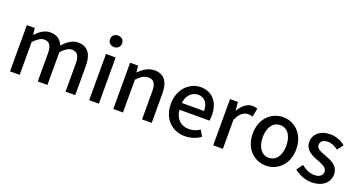

<svg xmlns="http://www.w3.org/2000/svg" viewBox="-45 -1462 4010 2147"><g transform="rotate(20 1960.5 -388.5)"><path d="M87 0H202V-390C247 -440 288 -465 325 -465C388 -465 417 -427 417 -332V0H532V-390C578 -440 618 -465 656 -465C718 -465 748 -427 748 -332V0H863V-346C863 -486 809 -564 694 -564C625 -564 569 -521 515 -463C491 -526 445 -564 363 -564C295 -564 240 -523 193 -473H190L181 -550H87Z M1086 -653C1128 -653 1158 -680 1158 -722C1158 -763 1128 -790 1086 -790C1044 -790 1015 -763 1015 -722C1015 -680 1044 -653 1086 -653ZM1029 0H1144V-550H1029Z M1316 0H1431V-390C1479 -439 1514 -465 1565 -465C1630 -465 1658 -427 1658 -332V0H1773V-346C1773 -486 1721 -564 1604 -564C1529 -564 1473 -523 1422 -474H1419L1410 -550H1316Z M2169 13C2241 13 2304 -11 2355 -45L2315 -118C2275 -92 2233 -77 2184 -77C2089 -77 2023 -140 2014 -245H2371C2374 -259 2377 -281 2377 -304C2377 -459 2298 -564 2152 -564C2024 -564 1901 -453 1901 -275C1901 -93 2020 13 2169 13ZM2013 -325C2024 -421 2085 -474 2154 -474C2234 -474 2277 -419 2277 -325Z M2505 0H2620V-343C2654 -430 2708 -461 2753 -461C2775 -461 2789 -458 2808 -452L2829 -552C2812 -560 2794 -564 2767 -564C2708 -564 2650 -522 2611 -451H2608L2599 -550H2505Z M3134 13C3270 13 3393 -92 3393 -275C3393 -458 3270 -564 3134 -564C2998 -564 2875 -458 2875 -275C2875 -92 2998 13 3134 13ZM3134 -81C3048 -81 2994 -158 2994 -275C2994 -391 3048 -469 3134 -469C3221 -469 3275 -391 3275 -275C3275 -158 3221 -81 3134 -81Z M3677 13C3813 13 3886 -62 3886 -154C3886 -258 3801 -292 3724 -321C3664 -343 3610 -361 3610 -408C3610 -446 3638 -476 3699 -476C3744 -476 3783 -456 3821 -428L3875 -499C3831 -534 3770 -564 3697 -564C3575 -564 3501 -495 3501 -403C3501 -310 3582 -271 3656 -243C3715 -220 3777 -198 3777 -148C3777 -106 3746 -74 3680 -74C3621 -74 3573 -99 3524 -137L3470 -63C3524 -19 3601 13 3677 13Z"/></g></svg>

Font: DAIFUKU Sans JP Medium
Style: Regular
Weight: 500
Designer: Original font ‘Source Han Sans JP’ : Ryoko NISHIZUKA  (kana, bopomofo & ideographs); Paul D. Hunt (Latin, Greek & Cyrill
Foundry: Daifuku
Version: Version 1.000